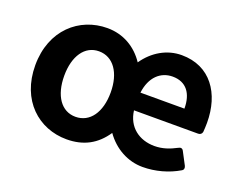

<svg xmlns="http://www.w3.org/2000/svg" viewBox="-85 -633 998 797"><g transform="rotate(20 414.0 -235.0)"><path d="M39.1 -234.4C39.1 -79.1 142.6 10.7 265.6 10.7C340.8 10.7 395.5 -19.5 435.5 -79.1C475.6 -22.5 536.1 10.7 601.6 10.7C657.2 10.7 713.9 -4.9 759.8 -32.2C768.6 -37.1 769.5 -44.9 765.6 -53.7L736.3 -109.4C731.4 -119.1 723.6 -120.1 714.8 -115.2C683.6 -98.6 653.3 -87.9 618.2 -87.9C550.8 -87.9 497.1 -127 488.3 -198.2H771.5C780.3 -198.2 787.1 -203.1 789.1 -211.9C790 -223.6 791 -237.3 791 -252.9C791 -382.8 723.6 -481.4 596.7 -481.4C532.2 -481.4 473.6 -447.3 434.6 -390.6C397.5 -446.3 339.8 -481.4 268.6 -481.4C145.5 -481.4 39.1 -390.6 39.1 -234.4ZM682.6 -276.4H488.3C497.1 -347.7 539.1 -384.8 591.8 -384.8C652.3 -384.8 682.6 -342.8 682.6 -276.4ZM372.1 -234.4C372.1 -146.5 332 -89.8 268.6 -89.8C206.1 -89.8 167 -146.5 167 -234.4C167 -321.3 206.1 -378.9 268.6 -378.9C332 -378.9 372.1 -321.3 372.1 -234.4Z"/></g></svg>

Font: Ed Sans Neue SemiBold
Style: Regular
Weight: 600
Designer: Stephen Hutchings
Version: Version 1.004;PS 001.004;hotconv 1.0.88;makeotf.lib2.5.64775